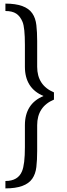

<svg xmlns="http://www.w3.org/2000/svg" viewBox="-20 -893 369 1064"><path d="M221 -361Q118 -404 118 -523V-644Q118 -740 105 -771.5Q92 -803 70 -817.5Q48 -832 10 -832V-873Q122 -873 159 -819Q177 -793 181.5 -754Q186 -715 186 -666V-523Q186 -420 279 -381V-341Q186 -302 186 -199V-56Q186 -6 181.5 32.5Q177 71 159 97Q122 151 10 151V110Q80 110 102 56Q118 18 118 -78V-199Q118 -318 221 -361Z"/></svg>

Font: Kelly Slab
Style: Regular
Weight: 400
Designer: Denis Masharov
Foundry: Denis Masharov
Version: Version 1.001